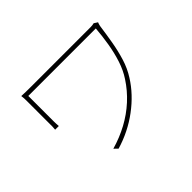

<svg xmlns="http://www.w3.org/2000/svg" viewBox="-128 -960 1255 1255"><g transform="rotate(-45 500.0 -332.5)"><path d="M850 -664Q849 -662 847 -656.5Q845 -651 844 -646Q843 -641 842 -638Q833 -572 821.5 -505.5Q810 -439 791 -377Q772 -315 738 -262Q679 -168 580.5 -94.5Q482 -21 361 15L336 -9Q416 -32 485.5 -69.5Q555 -107 612.5 -159.5Q670 -212 712 -277Q744 -325 764 -386.5Q784 -448 795 -515Q806 -582 811 -646Q800 -646 765 -646Q730 -646 678.5 -646Q627 -646 567 -646Q507 -646 447 -646Q387 -646 333.5 -646Q280 -646 241 -646Q202 -646 187 -646Q187 -638 187 -614Q187 -590 187 -558.5Q187 -527 187 -496Q187 -465 187 -442Q187 -419 187 -412Q187 -402 187.5 -391Q188 -380 189 -366H155Q157 -380 157 -392Q157 -404 157 -412Q157 -421 157 -449.5Q157 -478 157 -514Q157 -550 157 -582Q157 -614 157 -628Q157 -642 156.5 -653.5Q156 -665 154 -678Q171 -677 193 -676.5Q215 -676 245 -676Q251 -676 281.5 -676Q312 -676 358 -676Q404 -676 459 -676Q514 -676 569 -676Q624 -676 672 -676Q720 -676 752.5 -676Q785 -676 794 -676Q801 -676 810 -677Q819 -678 825 -680Z"/></g></svg>

Font: Shanggu Sans SC VF
Style: Regular
Weight: 250
Designer: GuiWonder
Version: Version 1.021